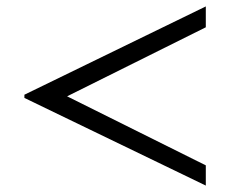

<svg xmlns="http://www.w3.org/2000/svg" viewBox="-20 -554 725 598"><path d="M621 24V-39L189 -254L621 -469V-534L56 -259V-249Z"/></svg>

Font: STIX Math
Style: Regular
Weight: 400
Designer: MicroPress Inc., with final additions and corrections provided by Coen Hoffman, Elsevier (retired)
Version: Version 1.1.0